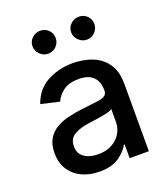

<svg xmlns="http://www.w3.org/2000/svg" viewBox="-141 -864 851 975"><g transform="rotate(-20 284.5 -376.0)"><path d="M230.1 12.1Q178.3 12.1 136.5 -7.1Q94.8 -26.3 70.3 -63.4Q45.8 -100.5 45.8 -154.1Q45.8 -200.6 63.7 -230.5Q81.7 -260.3 111.7 -277.7Q141.7 -295.1 179 -303.8Q216.3 -312.5 255 -317.1Q304 -322.8 334.3 -326.5Q364.7 -330.3 378.7 -338.8Q392.8 -347.3 392.8 -366.5V-369Q392.8 -415.5 366.7 -441.1Q340.6 -466.6 289.1 -466.6Q235.4 -466.6 204.7 -443.2Q174 -419.7 162.3 -390.6L62.5 -413.4Q89.1 -487.9 151.5 -520.2Q213.8 -552.6 287.6 -552.6Q320.3 -552.6 356.9 -544.9Q393.5 -537.3 426 -516.9Q458.5 -496.4 478.9 -459.2Q499.3 -421.9 499.3 -362.2V0H395.6V-74.6H391.3Q376.1 -44 337 -16Q297.9 12.1 230.1 12.1ZM253.2 -73.2Q297.6 -73.2 328.8 -90.6Q360.1 -108 376.6 -136.2Q393.1 -164.4 393.1 -196.7V-267Q385.7 -259.6 360.4 -253.9Q335.2 -248.2 307.2 -244.3Q279.1 -240.4 261.7 -237.9Q215.6 -231.9 182.7 -213.6Q149.9 -195.3 149.9 -152.7Q149.9 -113.3 179 -93.2Q208.1 -73.2 253.2 -73.2ZM188.9 -639.9Q164.1 -639.9 145.1 -658.6Q126.1 -677.2 126.1 -702.1Q126.1 -728.3 145.1 -746.1Q164.1 -763.8 188.9 -763.8Q215.6 -763.8 233.5 -746.1Q251.4 -728.3 251.4 -702.1Q251.4 -677.2 233.5 -658.6Q215.6 -639.9 188.9 -639.9ZM397.7 -639.9Q372.9 -639.9 353.9 -658.6Q334.9 -677.2 334.9 -702.1Q334.9 -728.3 353.9 -746.1Q372.9 -763.8 397.7 -763.8Q424.4 -763.8 442.3 -746.1Q460.2 -728.3 460.2 -702.1Q460.2 -677.2 442.3 -658.6Q424.4 -639.9 397.7 -639.9Z"/></g></svg>

Font: Inter UI Medium
Style: Regular
Weight: 500
Designer: Rasmus Andersson
Foundry: rsms
Version: 3.2;8d6f07862